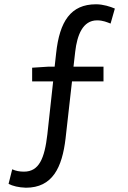

<svg xmlns="http://www.w3.org/2000/svg" viewBox="-20 -767 595 896"><path d="M516 -727C495 -736 462 -747 428 -747C310 -747 258 -667 242 -519L235 -456H207L130 -451V-387H228L201 -140C188 -27 162 34 92 34C72 34 54 31 37 23L20 91C39 101 67 108 101 109C225 109 270 15 286 -121L316 -387H463V-456H323L331 -526C340 -603 366 -672 433 -672C461 -672 480 -663 496 -657Z"/></svg>

Font: Noto Sans Mono CJK SC Regular
Style: Regular
Weight: 400
Designer: Ryoko NISHIZUKA (kana & ideographs); Paul D. Hunt (Latin, Greek & Cyrillic); Wenlong ZHANG (bopomofo); Sandoll Communica
Foundry: Adobe Systems Incorporated
Version: Version 1.005;PS 1.005;hotconv 1.0.96;makeotf.lib2.5.65012